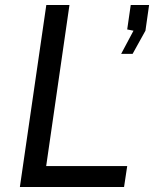

<svg xmlns="http://www.w3.org/2000/svg" viewBox="-20 -743 612 763"><path d="M59 0 164 -723H256L163.5 -83H485.5L473 0ZM461.5 -529 510.5 -621 485.5 -626 499.5 -723H572.5L558 -621L507 -529Z"/></svg>

Font: Public Sans
Style: Italic
Weight: 400
Italic angle: -8°
Designer: The Public Sans project authors (U.S. Web Design System). Libre Franklin designed by Pablo Impallari and Rodrigo Fuenzal
Version: Version 1.008; ttfautohint (v1.8.1) -l 8 -r 50 -G 200 -x 14 